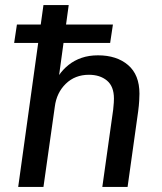

<svg xmlns="http://www.w3.org/2000/svg" viewBox="-20 -740 640 760"><path d="M52 0 152 -720H252L214 -443Q229 -465 251.5 -483Q274 -501 303 -511Q332 -521 368 -521Q442 -521 487 -482.5Q532 -444 532 -369Q532 -359 531 -341Q530 -323 527 -300L485 0H385L428 -306Q430 -322 430.5 -334Q431 -346 431 -350Q431 -398 403.5 -421Q376 -444 332 -444Q277 -444 240.5 -408.5Q204 -373 197 -318L152 0ZM36 -570 47 -643H427L416 -570Z"/></svg>

Font: Chivo Mono
Style: Italic
Weight: 400
Italic angle: -8.05°
Monospace: yes
Version: Version 1.008